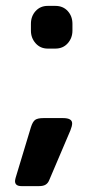

<svg xmlns="http://www.w3.org/2000/svg" viewBox="-20 -513 298 652"><path d="M85 -409V-432Q85 -458 101 -475.5Q117 -493 142 -493H168Q194 -493 210 -475.5Q226 -458 226 -432V-409Q226 -384 210 -366Q194 -348 168 -348H142Q117 -348 101 -366Q85 -384 85 -409ZM31 102Q31 99 33 91L85 -81Q91 -100 99.5 -106Q108 -112 128 -112H194Q225 -112 225 -94Q225 -85 219 -70L147 99Q143 109 135 114Q127 119 113 119H53Q31 119 31 102Z"/></svg>

Font: Mitr Medium
Style: Regular
Weight: 500
Designer: Thanarat Vachiruckul
Foundry: Cadson Demak
Version: Version 1.002